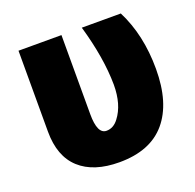

<svg xmlns="http://www.w3.org/2000/svg" viewBox="-112 -685 863 849"><g transform="rotate(-20 320.0 -260.0)"><path d="M59.6 -187.5V-568.4H261.7V-196.3Q261.7 -102.5 304.7 -102.5Q337.9 -102.5 361.3 -133.8Q404.3 -189.5 404.3 -283.2Q403.3 -410.2 357.4 -568.4H541Q603.5 -445.3 603.5 -285.2Q603.5 -125 530.3 -38.6Q457 47.9 311.5 47.9Q190.4 47.9 125 -11.7Q59.6 -71.3 59.6 -187.5Z"/></g></svg>

Font: GenEi M Gothic v2 Black
Style: Regular
Weight: 900
Version: Version 2.0